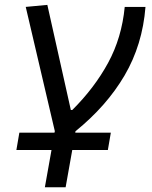

<svg xmlns="http://www.w3.org/2000/svg" viewBox="-20 -546 626 790"><path d="M47.4 71.3 59.6 0H204.1L205.6 -6.3L85.9 -517.6L174.8 -525.9L271.5 -93.3H277.3Q368.7 -184.1 424.8 -287.4Q481 -390.6 493.2 -517.6H578.6Q566.4 -361.8 492.7 -235.8Q418.9 -109.9 290.5 -5.9L289.6 0H436L423.8 71.3H277.3L250 224.6H164.6L191.9 71.3Z"/></svg>

Font: CaskaydiaCove NFP SemiLight
Style: Italic
Weight: 350
Italic angle: -10°
Designer: Aaron Bell
Foundry: Saja Typeworks
Version: Version 2111.001; VTT 6.35;Nerd Fonts 3.1.1